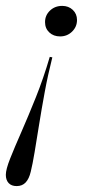

<svg xmlns="http://www.w3.org/2000/svg" viewBox="-49 -446 297 659"><path d="M121.8 -250.8 130.6 -249.2Q115.3 -188.7 104.4 -129.4Q93.5 -70.2 85.1 -17.7Q76.6 34.7 69.8 76.2Q62.9 117.7 56.5 143.5Q50.8 167.7 39.1 180.2Q27.4 192.7 8.1 192.7Q-9.7 192.7 -19.4 182.3Q-29 171.8 -29 154Q-29 135.5 -14.1 98Q0.8 60.5 24.2 7.3Q47.6 -46 73.8 -111.3Q100 -176.6 121.8 -250.8ZM164.5 -425.8Q186.3 -425.8 200.8 -412.1Q215.3 -398.4 215.3 -377.4Q215.3 -354 198.4 -337.5Q181.5 -321 157.3 -321Q134.7 -321 120.2 -334.7Q105.6 -348.4 105.6 -370.2Q105.6 -393.5 122.6 -409.7Q139.5 -425.8 164.5 -425.8Z"/></svg>

Font: Playfair 144pt
Style: Italic
Weight: 400
Italic angle: -15.6°
Designer: Claus Eggers Sørensen
Foundry: Claus Eggers Sørensen
Version: Version 2.001;gftools[0.9.30]